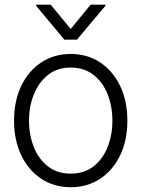

<svg xmlns="http://www.w3.org/2000/svg" viewBox="-20 -782 600 814"><path d="M279.8 11.7Q209 11.7 154.8 -24.2Q100.6 -60.1 70.1 -123.8Q39.6 -187.5 39.6 -270Q39.6 -354 70.1 -417.7Q100.6 -481.4 154.8 -517.3Q209 -553.2 279.8 -553.2Q350.6 -553.2 404.5 -517.3Q458.5 -481.4 489.3 -417.7Q520 -354 520 -270Q520 -187.5 489.5 -123.8Q459 -60.1 404.8 -24.2Q350.6 11.7 279.8 11.7ZM279.8 -45.9Q336.9 -45.9 376.2 -76.4Q415.5 -106.9 436 -158.2Q456.5 -209.5 456.5 -270Q456.5 -331.5 436 -382.8Q415.5 -434.1 376 -464.8Q336.4 -495.6 279.8 -495.6Q223.1 -495.6 183.8 -464.6Q144.5 -433.6 123.8 -382.6Q103 -331.5 103 -270Q103 -209.5 123.5 -158.2Q144 -106.9 183.6 -76.4Q223.1 -45.9 279.8 -45.9ZM194.8 -762.2 279.8 -659.2 364.3 -762.2H426.8V-757.3L306.2 -613.8H252.9L133.3 -757.3V-762.2Z"/></svg>

Font: Inter Tight Light
Style: Regular
Weight: 300
Designer: Rasmus Andersson
Foundry: rsms
Version: Version 3.004